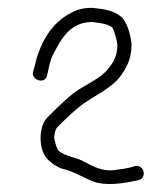

<svg xmlns="http://www.w3.org/2000/svg" viewBox="-20 -739 409 489"><path d="M64 -555C60 -535 95 -523 100 -547L104 -565C106 -576 109 -586 113 -596C134 -636 156 -683 215 -683L236 -680C249 -678 258 -675 266 -669C271 -662 278 -635 279 -625C279 -599 270 -581 257 -566C239 -540 198 -524 172 -505C146 -486 121 -460 100 -439C80 -419 78 -369 94 -343C101 -330 123 -314 139 -309C168 -303 192 -286 220 -276C248 -266 288 -271 317 -277L332 -280C356 -285 347 -321 324 -316L310 -312C300 -310 290 -308 279 -307C240 -299 213 -318 187 -331C175 -336 162 -339 149 -344C145 -345 129 -353 127 -358C123 -366 120 -377 118 -388C118 -397 121 -410 126 -415C146 -435 170 -459 194 -476C224 -497 264 -515 286 -544C302 -566 315 -588 315 -626C313 -651 303 -684 289 -696C270 -712 247 -716 215 -719C192 -719 176 -715 159 -705C112 -681 82 -631 69 -573Z"/></svg>

Font: Stray Cat
Style: UltExt
Weight: 400
Version: Version 1.0